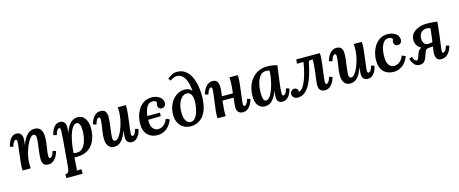

<svg xmlns="http://www.w3.org/2000/svg" viewBox="-50 -1568 6292 2631"><g transform="rotate(-15 3096.0 -252.0)"><path d="M460 11Q407 11 388.5 -17Q370 -45 370 -96Q370 -135 377 -188Q384 -241 390.5 -294Q397 -347 397 -386Q397 -406 389.5 -420Q382 -434 363 -434Q341 -434 319 -410.5Q297 -387 276.5 -347.5Q256 -308 240 -259.5Q224 -211 214.5 -161Q205 -111 205 -66Q205 -52 206 -32Q207 -12 208 0H94Q92 -16 91.5 -23.5Q91 -31 91 -41Q91 -70 96 -115.5Q101 -161 109 -226Q118 -301 123 -340.5Q128 -380 128 -400Q128 -432 110 -432Q97 -432 82 -413.5Q67 -395 54 -347L8 -360Q12 -380 21.5 -406Q31 -432 46.5 -456Q62 -480 85.5 -495.5Q109 -511 140 -511Q179 -511 200.5 -485Q222 -459 221 -408Q220 -385 217.5 -368.5Q215 -352 212 -334H214Q241 -405 271 -443Q301 -481 332 -496Q363 -511 393 -511Q456 -511 483 -470.5Q510 -430 510 -365Q510 -322 503 -273.5Q496 -225 489.5 -179.5Q483 -134 483 -100Q483 -68 502 -68Q515 -68 530 -86.5Q545 -105 558 -153L604 -140Q600 -120 589 -94Q578 -68 560 -44Q542 -20 517 -4.5Q492 11 460 11Z M645 255V202Q671 202 683 188Q695 174 699.5 149.5Q704 125 707 95Q745 -329 745 -395Q745 -432 726 -432Q713 -432 698 -413.5Q683 -395 670 -347L624 -360Q628 -380 637 -406Q646 -432 662 -456Q678 -480 701.5 -495.5Q725 -511 757 -511Q793 -511 815 -488Q837 -465 837 -415Q837 -392 834.5 -374Q832 -356 829 -337H831Q856 -408 885.5 -445.5Q915 -483 946 -497Q977 -511 1004 -511Q1075 -511 1111.5 -456.5Q1148 -402 1148 -319Q1148 -223 1116.5 -148.5Q1085 -74 1021.5 -31.5Q958 11 862 11Q854 11 844 10.5Q834 10 825 9Q821 67 819 102.5Q817 138 815.5 159Q814 180 811 194Q827 192 845.5 191.5Q864 191 876 191V255ZM875 -44Q921 -44 951 -72.5Q981 -101 998 -143.5Q1015 -186 1022 -231.5Q1029 -277 1029 -312Q1029 -435 973 -435Q942 -435 916 -399Q890 -363 870.5 -300Q851 -237 839 -155Q836 -131 833.5 -106Q831 -81 828 -52Q854 -44 875 -44Z M1396 11Q1334 11 1307 -30Q1280 -71 1280 -135Q1280 -178 1287 -226.5Q1294 -275 1301 -320.5Q1308 -366 1308 -399Q1308 -432 1288 -432Q1275 -432 1260.5 -413.5Q1246 -395 1233 -347L1187 -360Q1191 -380 1202 -406Q1213 -432 1230.5 -456Q1248 -480 1273 -495.5Q1298 -511 1330 -511Q1381 -511 1401 -482.5Q1421 -454 1421 -403Q1421 -374 1416.5 -335.5Q1412 -297 1406.5 -256Q1401 -215 1396.5 -178Q1392 -141 1392 -115Q1392 -94 1399.5 -80Q1407 -66 1427 -66Q1447 -66 1468.5 -89.5Q1490 -113 1509.5 -152.5Q1529 -192 1544.5 -240.5Q1560 -289 1569 -339Q1578 -389 1578 -434Q1578 -448 1577.5 -468Q1577 -488 1576 -500H1690Q1691 -484 1691.5 -476.5Q1692 -469 1692 -459Q1692 -430 1687 -383Q1682 -336 1673 -270Q1664 -195 1659 -157.5Q1654 -120 1654 -100Q1654 -68 1673 -68Q1686 -68 1701 -86.5Q1716 -105 1729 -153L1774 -140Q1770 -120 1761 -94Q1752 -68 1736 -44Q1720 -20 1697 -4.5Q1674 11 1642 11Q1607 11 1584 -10Q1561 -31 1561 -80Q1561 -102 1564 -123Q1567 -144 1570 -168H1568Q1542 -97 1513.5 -58Q1485 -19 1455.5 -4Q1426 11 1396 11Z M2057 -511Q2124 -511 2169.5 -478Q2215 -445 2215 -392Q2215 -365 2199.5 -347.5Q2184 -330 2158 -330Q2127 -329 2114.5 -348Q2102 -367 2102 -382Q2102 -391 2104.5 -402.5Q2107 -414 2113 -423Q2109 -438 2093 -446.5Q2077 -455 2055 -455Q2015 -455 1990.5 -428.5Q1966 -402 1953.5 -361Q1941 -320 1936 -279H2116L2113 -229L1934 -226Q1932 -140 1961.5 -104.5Q1991 -69 2030 -67Q2051 -66 2076.5 -74Q2102 -82 2127 -106.5Q2152 -131 2172 -178L2222 -154Q2180 -59 2124.5 -24Q2069 11 2008 11Q1920 10 1866.5 -43Q1813 -96 1813 -207Q1813 -256 1827.5 -309Q1842 -362 1872 -408Q1902 -454 1948 -482.5Q1994 -511 2057 -511Z M2477 11Q2421 11 2376.5 -14.5Q2332 -40 2306.5 -89Q2281 -138 2282 -209Q2283 -295 2317 -360.5Q2351 -426 2406.5 -462Q2462 -498 2527 -497Q2557 -497 2581 -486.5Q2605 -476 2623 -450Q2615 -578 2573 -641Q2531 -704 2472 -704Q2448 -704 2423 -694.5Q2398 -685 2372 -665L2346 -698Q2381 -727 2413.5 -743Q2446 -759 2486 -759Q2551 -759 2599 -724.5Q2647 -690 2677.5 -629Q2708 -568 2721 -487Q2734 -406 2730 -314Q2726 -223 2703.5 -161Q2681 -99 2645.5 -61Q2610 -23 2566 -6Q2522 11 2477 11ZM2490 -46Q2527 -46 2553.5 -76Q2580 -106 2596 -159Q2612 -212 2618 -281Q2621 -323 2614 -359Q2607 -395 2588 -417Q2569 -439 2537 -439Q2503 -439 2472 -412.5Q2441 -386 2421 -335Q2401 -284 2400 -213Q2398 -130 2424.5 -88Q2451 -46 2490 -46Z M3218 11Q3183 11 3157 -10.5Q3131 -32 3131 -86Q3131 -109 3135 -143Q3139 -177 3143 -217L2986 -216Q2982 -180 2978.5 -143.5Q2975 -107 2973 -72Q2972 -52 2973 -32.5Q2974 -13 2975 0H2859Q2857 -12 2856.5 -21.5Q2856 -31 2856 -41Q2857 -70 2862 -116Q2867 -162 2876 -227Q2886 -302 2891 -341Q2896 -380 2896 -400Q2897 -432 2878 -432Q2865 -432 2850 -413.5Q2835 -395 2821 -347L2775 -360Q2779 -380 2790.5 -406Q2802 -432 2820 -456Q2838 -480 2863.5 -495.5Q2889 -511 2922 -511Q2968 -511 2988 -479Q3008 -447 3006 -384Q3005 -364 3001.5 -336Q2998 -308 2994 -276H3150Q3157 -334 3160.5 -388Q3164 -442 3160 -500H3278Q3279 -484 3279.5 -476.5Q3280 -469 3280 -459Q3280 -435 3276 -396Q3272 -357 3266.5 -312.5Q3261 -268 3255.5 -225.5Q3250 -183 3246 -149.5Q3242 -116 3242 -100Q3242 -68 3261 -68Q3274 -68 3289 -86.5Q3304 -105 3317 -153L3362 -140Q3358 -120 3347 -94Q3336 -68 3318 -44Q3300 -20 3275 -4.5Q3250 11 3218 11Z M3698 -511Q3726 -511 3763 -506Q3800 -501 3838 -491Q3832 -446 3824.5 -390.5Q3817 -335 3809.5 -279.5Q3802 -224 3797.5 -178Q3793 -132 3793 -107Q3793 -68 3812 -68Q3825 -68 3841 -86.5Q3857 -105 3870 -153L3915 -140Q3911 -120 3901.5 -94Q3892 -68 3875.5 -44Q3859 -20 3835 -4.5Q3811 11 3779 11Q3744 11 3722.5 -10Q3701 -31 3701 -80Q3701 -118 3710 -163H3708Q3682 -92 3651.5 -54Q3621 -16 3590.5 -2.5Q3560 11 3530 11Q3476 11 3437.5 -32Q3399 -75 3399 -168Q3399 -237 3418.5 -299Q3438 -361 3476 -408.5Q3514 -456 3569.5 -483.5Q3625 -511 3698 -511ZM3663 -455Q3617 -455 3585 -419.5Q3553 -384 3535.5 -320Q3518 -256 3518 -171Q3518 -122 3529.5 -92.5Q3541 -63 3565 -63Q3589 -63 3610.5 -87Q3632 -111 3650.5 -152Q3669 -193 3683 -243Q3697 -293 3705.5 -346Q3714 -399 3716 -447Q3708 -450 3693 -452.5Q3678 -455 3663 -455Z M3995 11Q3961 11 3939.5 -9Q3918 -29 3918 -57Q3918 -84 3935.5 -102Q3953 -120 3976 -120Q3997 -120 4012.5 -107Q4028 -94 4028 -74Q4028 -66 4027 -61Q4058 -65 4084 -100Q4110 -135 4131.5 -190Q4153 -245 4169 -310.5Q4185 -376 4195 -441L4103 -440L4108 -500H4441Q4443 -484 4443.5 -476.5Q4444 -469 4444 -459Q4444 -435 4440 -396Q4436 -357 4430.5 -312.5Q4425 -268 4419.5 -225.5Q4414 -183 4410 -149.5Q4406 -116 4406 -100Q4406 -68 4424 -68Q4437 -68 4452 -86.5Q4467 -105 4481 -153L4526 -140Q4522 -120 4511 -94Q4500 -68 4482 -44Q4464 -20 4438.5 -4.5Q4413 11 4381 11Q4346 11 4320 -10.5Q4294 -32 4294 -86Q4294 -122 4302 -178.5Q4310 -235 4318 -303.5Q4326 -372 4326 -442L4293 -441Q4269 -440 4265 -417Q4248 -331 4225 -253.5Q4202 -176 4170 -116.5Q4138 -57 4095 -23Q4052 11 3995 11Z M4744 11Q4682 11 4655 -30Q4628 -71 4628 -135Q4628 -178 4635 -226.5Q4642 -275 4649 -320.5Q4656 -366 4656 -399Q4656 -432 4636 -432Q4623 -432 4608.5 -413.5Q4594 -395 4581 -347L4535 -360Q4539 -380 4550 -406Q4561 -432 4578.5 -456Q4596 -480 4621 -495.5Q4646 -511 4678 -511Q4729 -511 4749 -482.5Q4769 -454 4769 -403Q4769 -374 4764.5 -335.5Q4760 -297 4754.5 -256Q4749 -215 4744.5 -178Q4740 -141 4740 -115Q4740 -94 4747.5 -80Q4755 -66 4775 -66Q4795 -66 4816.5 -89.5Q4838 -113 4857.5 -152.5Q4877 -192 4892.5 -240.5Q4908 -289 4917 -339Q4926 -389 4926 -434Q4926 -448 4925.5 -468Q4925 -488 4924 -500H5038Q5039 -484 5039.5 -476.5Q5040 -469 5040 -459Q5040 -430 5035 -383Q5030 -336 5021 -270Q5012 -195 5007 -157.5Q5002 -120 5002 -100Q5002 -68 5021 -68Q5034 -68 5049 -86.5Q5064 -105 5077 -153L5122 -140Q5118 -120 5109 -94Q5100 -68 5084 -44Q5068 -20 5045 -4.5Q5022 11 4990 11Q4955 11 4932 -10Q4909 -31 4909 -80Q4909 -102 4912 -123Q4915 -144 4918 -168H4916Q4890 -97 4861.5 -58Q4833 -19 4803.5 -4Q4774 11 4744 11Z M5405 -511Q5472 -511 5517.5 -478Q5563 -445 5563 -392Q5563 -365 5547.5 -347.5Q5532 -330 5506 -330Q5475 -329 5462.5 -348Q5450 -367 5450 -382Q5450 -391 5452.5 -402.5Q5455 -414 5461 -423Q5457 -438 5441 -446.5Q5425 -455 5403 -455Q5367 -455 5344 -433.5Q5321 -412 5307.5 -377.5Q5294 -343 5288 -304.5Q5282 -266 5282 -232Q5280 -173 5293.5 -137Q5307 -101 5329.5 -84.5Q5352 -68 5378 -67Q5399 -66 5424.5 -74Q5450 -82 5475 -106.5Q5500 -131 5520 -178L5570 -154Q5528 -59 5472.5 -24Q5417 11 5356 11Q5268 10 5214.5 -43Q5161 -96 5161 -207Q5161 -256 5175.5 -309Q5190 -362 5220 -408Q5250 -454 5296 -482.5Q5342 -511 5405 -511Z M5726 10Q5678 10 5649.5 -22.5Q5621 -55 5607 -109L5650 -123Q5658 -91 5672 -74.5Q5686 -58 5700 -59Q5713 -60 5722 -76.5Q5731 -93 5744 -136Q5752 -162 5766 -182Q5780 -202 5806 -213Q5770 -231 5748 -264.5Q5726 -298 5727 -346Q5729 -403 5764 -439.5Q5799 -476 5851 -493.5Q5903 -511 5955 -511Q5985 -511 6008.5 -510Q6032 -509 6055 -506.5Q6078 -504 6109 -501Q6107 -462 6101.5 -411.5Q6096 -361 6089.5 -307.5Q6083 -254 6075.5 -202Q6068 -150 6063 -107Q6059 -68 6079 -68Q6092 -68 6109 -88Q6126 -108 6139 -153L6184 -140Q6175 -106 6156.5 -71Q6138 -36 6108 -13Q6078 10 6033 11Q5976 11 5960.5 -31Q5945 -73 5956 -140Q5960 -165 5963 -188Q5928 -183 5897 -182Q5875 -181 5862 -165.5Q5849 -150 5832 -96Q5813 -35 5789 -12.5Q5765 10 5726 10ZM5835 -334Q5834 -291 5853 -264.5Q5872 -238 5912 -238Q5938 -238 5972 -246Q5981 -306 5985 -342Q5989 -378 5991 -399.5Q5993 -421 5994 -440Q5966 -448 5941 -448Q5896 -448 5866 -418.5Q5836 -389 5835 -334Z"/></g></svg>

Font: Lora SemiBold
Style: Italic
Weight: 600
Italic angle: -3°
Designer: Olga Karpushina, Alexei Vanyashin (Cyrillic)
Foundry: Cyreal
Version: Version 3.011; ttfautohint (v1.8.4.7-5d5b)